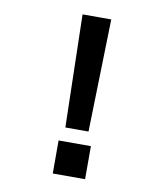

<svg xmlns="http://www.w3.org/2000/svg" viewBox="-77 -717 654 784"><g transform="rotate(10 250.0 -324.5)"><path d="M195 6V-131H329V6ZM213 -188 202 -655H321L309 -188Z"/></g></svg>

Font: TypoPRO Lekton
Style: Bold
Weight: 700
Monospace: yes
Designer: Paolo Mazzetti, Luciano Perondi, Raffaele Flato, Elena Papassissa, Emilio Macchia, Michela Povoleri, Tobias Seemiller, R
Version: Version 34.000